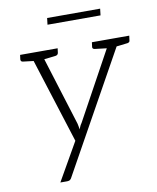

<svg xmlns="http://www.w3.org/2000/svg" viewBox="-91 -730 798 977"><g transform="rotate(-10 308.0 -242.0)"><path d="M141 176 253 -20 101 -499H143Q151 -499 155 -495Q159 -491 160 -486L279 -104Q280 -98 282 -89.5Q284 -81 285 -73Q287 -79 289 -84Q291 -89 293.5 -94Q296 -99 300 -104L509 -486Q512 -492 517.5 -495.5Q523 -499 528 -499H567L201 159Q198 166 192.5 171Q187 176 177 176ZM135 -482 137 -499H182L180 -482ZM493 -482 495 -499H541L539 -482ZM146 -499 135 -454 60 -463Q54 -464 51.5 -467Q49 -470 49 -476L52 -499ZM246 -499 243 -476Q242 -470 238.5 -467Q235 -464 230 -463L153 -454L152 -499ZM516 -499 505 -454 430 -463Q425 -464 422 -467Q419 -470 420 -476L423 -499ZM616 -499 613 -476Q613 -470 609.5 -467Q606 -464 601 -463L524 -454L523 -499ZM216 -626 220 -660H494L490 -626Z"/></g></svg>

Font: Aleo Light
Style: Italic
Weight: 300
Italic angle: -7°
Designer: Alessio Laiso
Foundry: Alessio Laiso
Version: Version 2.001;gftools[0.9.29]